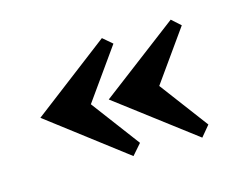

<svg xmlns="http://www.w3.org/2000/svg" viewBox="-51 -396 531 415"><g transform="rotate(-15 214.0 -189.0)"><path d="M224 -303 203 -321 30 -189 203 -57 224 -81 143 -189ZM377 -303 357 -321 183 -189 357 -57 377 -81 296 -189Z"/></g></svg>

Font: Amita
Style: Regular
Weight: 400
Designer: Eduardo Rodriguez Tunni, Modular Infotech, Brian J. Bonislawsky
Foundry: Eduardo Rodriguez Tunni, Modular Infotech, Brian J. Bonislawsky
Version: Version 1.004